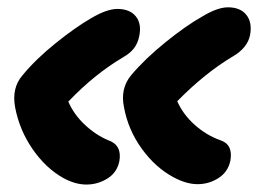

<svg xmlns="http://www.w3.org/2000/svg" viewBox="-20 -469 720 520"><path d="M515.1 29.8Q484.9 29.8 450.2 11.2Q400.9 -15.1 364 -66.2Q327.1 -117.2 315.9 -178.2Q305.2 -229 335 -265.1Q373 -310.1 428.7 -355Q484.4 -399.9 526.9 -423.8Q568.8 -449.2 597.2 -449.2Q630.9 -449.2 647.2 -428.7Q663.6 -408.2 657.2 -374Q650.4 -339.8 611.8 -316.9Q535.2 -271.5 460 -194.8Q476.1 -158.7 507.3 -130.9Q538.6 -103 575.2 -89.8Q611.8 -78.6 604 -34.2Q597.7 -3.4 571.8 13.2Q545.9 29.8 515.1 29.8ZM149.9 12.2Q103.5 -14.2 68.1 -65.4Q32.7 -116.7 21 -178.2Q11.2 -231 41 -265.1Q76.7 -308.6 130.4 -351.8Q184.1 -395 227.1 -419.9Q269.5 -444.8 297.9 -444.8Q331.5 -444.8 347.9 -424.6Q364.3 -404.3 356.9 -370.1Q353 -351.6 342.8 -338.1Q332.5 -324.7 312 -313Q235.4 -267.6 165 -193.8Q180.2 -158.7 210 -130.9Q239.7 -103 273.9 -88.9Q311 -75.7 303.2 -32.2Q296.9 -1.5 270.8 14.6Q244.6 30.8 213.9 30.8Q183.1 30.8 149.9 12.2Z"/></svg>

Font: Shantell Sans Irregular Bouncy
Style: Bold Italic
Weight: 700
Italic angle: -11.31°
Designer: Stephen Nixon, Anya Danilova, Shantell Martin
Foundry: Arrow Type
Version: Version 1.006;[9816181b4]